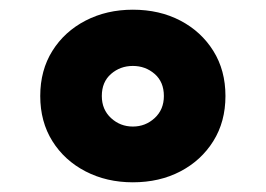

<svg xmlns="http://www.w3.org/2000/svg" viewBox="-20 -759 548 396"><path d="M254 -383Q200 -383 156.5 -405.5Q113 -428 88 -468Q63 -508 63 -561Q63 -614 88 -654Q113 -694 156.5 -716.5Q200 -739 254 -739Q309 -739 352 -716.5Q395 -694 420 -654Q445 -614 445 -561Q445 -508 420 -468Q395 -428 352 -405.5Q309 -383 254 -383ZM254 -498Q280 -498 299 -515.5Q318 -533 318 -561Q318 -590 299 -606.5Q280 -623 254 -623Q228 -623 209 -606.5Q190 -590 190 -561Q190 -533 209 -515.5Q228 -498 254 -498Z"/></svg>

Font: BDO Grotesk Black
Style: Regular
Weight: 900
Designer: Deni Anggara
Foundry: Lokal Container
Version: Version 2.000